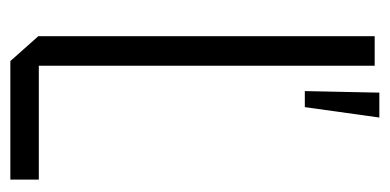

<svg xmlns="http://www.w3.org/2000/svg" viewBox="-211 -542 753 371"><g transform="rotate(90 165.5 -356.5)"><path d="M98 0 50 -54V-55H327V0ZM50 -55V-704H107V-55ZM156 -569 159 -713H207V-712L187 -569Z"/></g></svg>

Font: Foldit Light
Style: Regular
Weight: 300
Version: Version 1.003